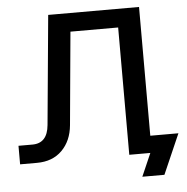

<svg xmlns="http://www.w3.org/2000/svg" viewBox="-55 -754 893 918"><g transform="rotate(-5 391.0 -295.0)"><path d="M210 -700H646V-82H781L697 110H591L639 0H538V-611H309L268 -166Q261 -91 215.5 -45.5Q170 0 95 0H14V-89H81Q153 -89 161 -176Z"/></g></svg>

Font: LT Superior Semi-bold
Style: Regular
Weight: 600
Designer: Daniel Lyons
Foundry: LyonsType
Version: Version 1.0